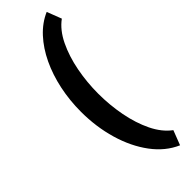

<svg xmlns="http://www.w3.org/2000/svg" viewBox="-326 -793 1008 1008"><g transform="rotate(-45 178.0 -289.0)"><path d="M194.8 -289.1Q194.8 -205.1 210.4 -123.3Q226.1 -41.5 257.8 23.7Q289.6 88.9 338.4 125L307.1 206.1Q231.4 173.3 176.8 99.9Q122.1 26.4 92.8 -73.7Q63.5 -173.8 63.5 -286.1Q63.5 -370.1 80.1 -449Q96.7 -527.8 128.4 -594.7Q160.2 -661.6 205.3 -710.7Q250.5 -759.8 307.1 -784.2L338.4 -703.1Q289.6 -667.5 257.8 -601.8Q226.1 -536.1 210.4 -454.6Q194.8 -373 194.8 -289.1Z"/></g></svg>

Font: Vazirmatn RD Black
Style: Regular
Weight: 900
Designer: Saber Rastikerdar
Foundry: Saber Rastikerdar
Version: Version 32.102